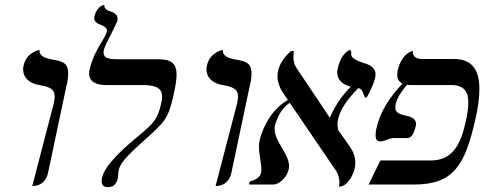

<svg xmlns="http://www.w3.org/2000/svg" viewBox="-20 -766 2041 797"><path d="M114 6H117C128 6 169 3 180 -51L255 -406C261 -429 263 -447 263 -461C263 -507 237 -512 196 -519C177 -523 144 -529 144 -556V-559C144 -559 90 -550 78 -494C76 -488 76 -483 76 -478C76 -444 101 -420 143 -413C183 -406 207 -398 207 -365C207 -357 206 -348 203 -336Z M411 -558C414 -570 422 -588 430 -602C435 -611 466 -675 467 -678C468 -682 468 -685 468 -688C468 -706 452 -715 437 -719C430 -721 411 -728 413 -746C412 -745 383 -743 372 -698C372 -695 371 -693 371 -691C371 -674 388 -667 398 -663C409 -659 424 -652 424 -638C424 -637 424 -635 423 -633C421 -624 411 -607 405 -597C385 -565 364 -527 352 -479C351 -473 350 -467 350 -461C350 -428 377 -413 421 -413H573C635 -413 653 -395 653 -365C653 -355 651 -344 648 -332C633 -268 615 -252 554 -201C513 -167 417 -87 404 -30C403 -24 402 -19 402 -14C402 2 410 11 428 11C450 11 463 -1 469 -25C471 -36 470 -46 473 -61C481 -95 522 -132 577 -182C666 -261 677 -274 698 -361C707 -400 713 -432 713 -456C713 -500 694 -520 638 -520H468C434 -520 410 -524 410 -547C410 -551 410 -554 411 -558Z M875 6H878C889 6 930 3 941 -51L1016 -406C1022 -429 1024 -447 1024 -461C1024 -507 998 -512 957 -519C938 -523 905 -529 905 -556V-559C905 -559 851 -550 839 -494C837 -488 837 -483 837 -478C837 -444 862 -420 904 -413C944 -406 968 -398 968 -365C968 -357 967 -348 964 -336Z M1537 -442C1538 -447 1539 -452 1539 -456C1539 -489 1509 -499 1488 -505C1443 -520 1438 -531 1438 -540V-548C1438 -551 1437 -555 1433 -559C1433 -559 1398 -551 1382 -482C1380 -476 1380 -470 1380 -464C1380 -436 1399 -416 1436 -406C1398 -368 1369 -324 1349 -277L1348 -279L1210 -485C1202 -497 1198 -512 1198 -529C1198 -537 1199 -545 1200 -554H1188C1159 -529 1142 -502 1135 -475C1133 -466 1132 -458 1132 -449C1132 -427 1139 -406 1152 -385L1175 -351C1107 -313 1069 -234 1058 -184C1056 -176 1055 -167 1055 -158C1055 -125 1065 -87 1065 -61C1065 -56 1064 -51 1063 -47C1060 -31 1038 -17 1023 -15C1018 -14 1014 -8 1014 -3C1014 -2 1014 -1 1015 0H1115C1139 0 1171 -30 1178 -62C1179 -66 1180 -71 1180 -76C1180 -127 1120 -179 1120 -230C1120 -235 1120 -239 1121 -244C1128 -271 1147 -318 1183 -339L1377 -54C1384 -42 1389 -26 1389 -9C1389 -3 1388 2 1387 9C1420 9 1444 -34 1452 -65C1454 -73 1455 -82 1455 -90C1455 -112 1448 -134 1434 -155L1384 -226C1382 -234 1381 -242 1381 -250C1381 -258 1382 -266 1384 -274C1392 -308 1417 -350 1467 -400C1490 -398 1489 -360 1499 -360C1504 -360 1530 -411 1537 -442Z M1910 -248C1888 -151 1847 -100 1769 -100H1559L1510 0H1699C1865 0 1910 -84 1952 -265C1964 -316 1970 -359 1970 -396C1970 -479 1937 -521 1865 -521H1734C1706 -521 1693 -532 1693 -555C1693 -555 1648 -546 1631 -475C1630 -468 1629 -461 1629 -456C1629 -438 1636 -426 1651 -419C1600 -366 1558 -303 1544 -238C1540 -224 1539 -213 1539 -205C1539 -185 1547 -179 1558 -179C1578 -179 1595 -193 1615 -193H1671C1689 -193 1699 -214 1705 -240C1706 -244 1707 -248 1707 -251C1707 -269 1694 -280 1669 -285C1633 -292 1621 -301 1621 -320C1621 -325 1622 -330 1623 -336C1629 -360 1645 -385 1669 -414C1675 -413 1680 -413 1687 -413H1852C1907 -413 1924 -385 1924 -341C1924 -315 1919 -283 1910 -248Z"/></svg>

Font: Libertinus Serif
Style: Italic
Weight: 400
Italic angle: -12°
Designer: Philipp H. Poll, Khaled Hosny
Foundry: Caleb Maclennan
Version: Version 7.050;RELEASE